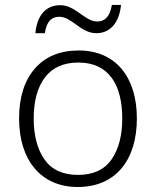

<svg xmlns="http://www.w3.org/2000/svg" viewBox="-20 -746 630 776"><path d="M161.1 -611.8C168.9 -661.1 189 -678.2 220.2 -678.2C270 -678.2 306.6 -611.8 369.1 -611.8C425.3 -611.8 461.9 -653.8 469.2 -726.1H432.1C423.8 -675.3 401.4 -659.2 372.1 -659.2C323.2 -659.2 285.2 -725.1 223.1 -725.1C166 -725.1 129.4 -684.1 123 -611.8ZM533.2 -267.1C533.2 -431.2 450.2 -542 297.9 -542C222.7 -542 163.6 -517.6 121.1 -469.2C78.6 -420.4 57.1 -353 57.1 -267.1C57.1 -98.6 146 9.8 293.9 9.8C448.2 9.8 533.2 -100.1 533.2 -267.1ZM116.2 -267.1C116.2 -337.9 131.3 -393.1 161.6 -433.1C191.9 -473.1 236.8 -493.2 296.9 -493.2C422.9 -493.2 474.1 -398.9 474.1 -267.1C474.1 -199.2 460 -144 431.2 -102.1C402.3 -60.1 356.9 -39.1 294.9 -39.1C233.9 -39.1 188.5 -60.1 159.7 -101.6C130.9 -143.1 116.2 -198.2 116.2 -267.1Z"/></svg>

Font: Noto Reveo Sans
Style: Regular
Weight: 300
Designer: Monotype Design Team
Foundry: Monotype Imaging Inc.
Version: Version 2.007